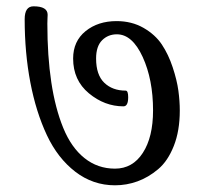

<svg xmlns="http://www.w3.org/2000/svg" viewBox="-20 -626 618 596"><path d="M538.1 -283.2Q538.1 -312.5 533.7 -344.7Q529.3 -377 516.1 -417Q502.9 -457 482.4 -487.8Q461.9 -518.6 425.3 -539.6Q388.7 -560.5 341.8 -560.5Q284.2 -560.5 245.6 -529.3Q207 -498 207 -444.3Q207 -377 255.9 -336.4Q304.7 -295.9 363.3 -295.9Q377.9 -295.9 377.9 -324.2Q377.9 -344.7 370.1 -344.7Q329.1 -344.7 303.7 -369.1Q278.3 -393.6 278.3 -444.3Q278.3 -482.4 296.9 -501Q315.4 -519.5 342.8 -519.5Q390.6 -519.5 422.9 -449.2Q455.1 -378.9 455.1 -283.2Q455.1 -200.2 423.3 -151.4Q391.6 -102.5 336.9 -102.5Q283.2 -102.5 242.2 -135.3Q201.2 -168 176.3 -229Q151.4 -290 139.2 -371.1Q127 -452.1 127 -552.7Q127 -558.6 127.4 -567.9Q127.9 -577.1 127.9 -580.1Q127.9 -606.4 84 -606.4Q56.6 -606.4 56.6 -566.4Q56.6 -461.9 74.2 -370.1Q91.8 -278.3 125.5 -206.5Q159.2 -134.8 213.9 -92.8Q268.6 -50.8 336.9 -50.8Q373 -50.8 406.7 -63Q440.4 -75.2 470.7 -100.6Q501 -126 519.5 -172.9Q538.1 -219.7 538.1 -283.2Z"/></svg>

Font: Kurale
Style: Regular
Weight: 400
Version: 1.0; ttfautohint (v1.3)